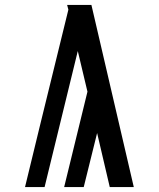

<svg xmlns="http://www.w3.org/2000/svg" viewBox="-20 -755 640 775"><path d="M520 0H423L372 -218L318 0H239L333 -385L294 -549L160 0H81L142 -251L256 -716L251 -735H349Z"/></svg>

Font: Iosevka Curly Medium Extended
Style: Regular
Weight: 500
Width: 7
Monospace: yes
Designer: Belleve Invis
Foundry: Belleve Invis
Version: Version 11.1.0; ttfautohint (v1.8.3)